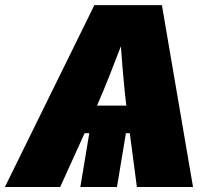

<svg xmlns="http://www.w3.org/2000/svg" viewBox="-46 -748 856 768"><path d="M466.8 -270.5 421.9 0H275.4L320.3 -270.5ZM-26.4 0 331.5 -727.5H601.6L726.1 0H501.5L464.4 -282.2Q452.6 -374 444.6 -471.4Q436.5 -568.8 430.7 -666H477.5Q439.9 -568.8 402.1 -471.4Q364.3 -374 322.8 -282.2L194.8 0ZM185.5 -215.3 203.6 -325.7H604L585.9 -215.3Z"/></svg>

Font: Inter 17pt Black
Style: Italic
Weight: 900
Italic angle: -9.3988°
Version: Version 4.001;git-66647c0bb